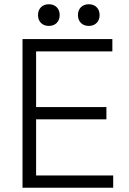

<svg xmlns="http://www.w3.org/2000/svg" viewBox="-20 -884 607 904"><path d="M86 0V-700H509V-642H150V-380H481V-322H150V-58H513V0ZM398 -762Q375 -762 361 -776Q347 -790 347 -813Q347 -836 361 -850Q375 -864 398 -864Q421 -864 435 -850Q449 -836 449 -813Q449 -790 435 -776Q421 -762 398 -762ZM210 -762Q187 -762 173 -776Q159 -790 159 -813Q159 -836 173 -850Q187 -864 210 -864Q233 -864 247 -850Q261 -836 261 -813Q261 -790 247 -776Q233 -762 210 -762Z"/></svg>

Font: Space Grotesk Light
Style: Regular
Weight: 300
Designer: Florian Karsten
Foundry: Florian Karsten
Version: Version 2.000